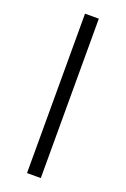

<svg xmlns="http://www.w3.org/2000/svg" viewBox="-139 -751 523 798"><g transform="rotate(20 122.5 -352.5)"><path d="M92 0V-705H153V0Z"/></g></svg>

Font: Nunito Sans Light
Style: Regular
Weight: 300
Designer: Vernon Adams
Foundry: Vernon Adams
Version: Version 3.101; ttfautohint (v1.8.4.7-5d5b);gftools[0.9.27]